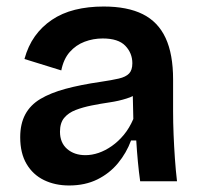

<svg xmlns="http://www.w3.org/2000/svg" viewBox="-20 -556 616 589"><path d="M192 13Q149 13 115 -3.5Q81 -20 61.5 -53Q42 -86 42 -135Q42 -176 57.5 -205Q73 -234 104 -252.5Q135 -271 181 -283.5Q227 -296 289 -305Q323 -310 344.5 -315Q366 -320 376 -330.5Q386 -341 386 -362Q386 -393 364.5 -415.5Q343 -438 295 -438Q266 -438 239.5 -428Q213 -418 194 -396.5Q175 -375 168 -340L55 -375Q66 -415 87 -444.5Q108 -474 139 -495Q170 -516 210 -526Q250 -536 298 -536Q371 -536 418 -512.5Q465 -489 488 -439.5Q511 -390 511 -312V-214Q511 -180 512.5 -143.5Q514 -107 516.5 -70.5Q519 -34 523 0H410Q406 -28 403 -60Q400 -92 398 -125H382Q368 -87 342 -55.5Q316 -24 278.5 -5.5Q241 13 192 13ZM242 -80Q262 -80 282.5 -87Q303 -94 323 -108Q343 -122 360 -142.5Q377 -163 389 -191L387 -280L411 -276Q394 -262 369 -254Q344 -246 316.5 -242Q289 -238 261.5 -232.5Q234 -227 212 -218.5Q190 -210 177 -194.5Q164 -179 164 -152Q164 -118 186 -99Q208 -80 242 -80Z"/></svg>

Font: Bricolage Grotesque 96pt ExtraBold SemiBold
Style: Regular
Weight: 600
Version: Version 1.001;gftools[0.9.33.dev8+g029e19f]